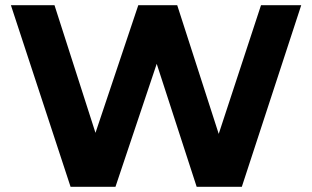

<svg xmlns="http://www.w3.org/2000/svg" viewBox="-20 -720 1203 740"><path d="M252 0 22 -700H190L348 -208L513 -700H663L823 -204L986 -700H1141L912 0H738L584 -474L425 0Z"/></svg>

Font: Montserrat Z
Style: Bold
Weight: 700
Designer: Julieta Ulanovsky
Foundry: Julieta Ulanovsky
Version: Version 8.000